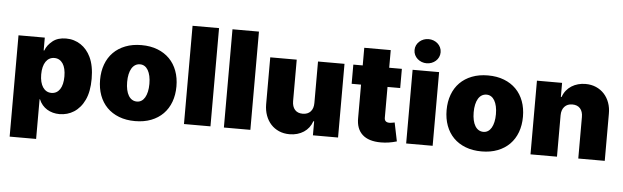

<svg xmlns="http://www.w3.org/2000/svg" viewBox="-56 -996 4596 1416"><g transform="rotate(5 2242.0 -288.0)"><path d="M244.3 -545.5V-450.3H248.6Q256.4 -471.6 269.9 -489.2Q283.4 -506.7 302.9 -522.4Q340.6 -552.6 402 -552.6Q432.9 -552.6 460.2 -544.2Q487.6 -535.9 510.8 -520.4Q534.1 -505 552.7 -482.8Q571.4 -460.6 584.5 -433.2Q615.1 -369.3 615.1 -272.7Q615.1 -177.9 585.9 -116.1Q571.4 -85.2 551.5 -62Q531.6 -38.7 507.8 -23.4Q484 -8.2 456.9 -0.5Q429.7 7.1 400.6 7.1Q375.4 7.1 352.1 0.9Q328.8 -5.3 308.9 -17.4Q289.1 -29.5 273.6 -47.6Q258.2 -65.7 248.6 -89.5H245.7V204.5H49.7V-545.5ZM328.1 -143.5Q348.4 -143.5 364.2 -152.3Q380 -161.2 391 -177.7Q402 -194.2 407.7 -218.4Q413.4 -242.5 413.4 -272.7Q413.4 -303.3 407.7 -327.2Q402 -351.2 391 -367.7Q380 -384.2 364.2 -393.1Q348.4 -402 328.1 -402Q307.9 -402 291.9 -393.1Q275.9 -384.2 264.7 -367.7Q253.6 -351.2 247.5 -327.2Q241.5 -303.3 241.5 -272.7Q241.5 -242.9 247.5 -218.9Q253.6 -195 264.7 -178.3Q275.9 -161.6 291.9 -152.5Q307.9 -143.5 328.1 -143.5Z M677.6 -271.3Q677.6 -334.2 696.7 -386Q715.9 -437.9 752.3 -474.8Q788.7 -511.7 841.3 -532.1Q893.8 -552.6 960.2 -552.6Q1027 -552.6 1079.4 -532.1Q1131.7 -511.7 1168.1 -474.8Q1204.5 -437.9 1223.7 -386Q1242.9 -334.2 1242.9 -271.3Q1242.9 -208.5 1223.7 -156.6Q1204.5 -104.8 1168.1 -67.8Q1131.7 -30.9 1079.4 -10.5Q1027 9.9 960.2 9.9Q893.8 9.9 841.3 -10.5Q788.7 -30.9 752.3 -67.8Q715.9 -104.8 696.7 -156.6Q677.6 -208.5 677.6 -271.3ZM961.6 -134.9Q980.5 -134.9 995.4 -144.4Q1010.3 -153.8 1020.8 -171.7Q1031.2 -189.6 1036.9 -215.2Q1042.6 -240.8 1042.6 -272.7Q1042.6 -304.7 1036.9 -330.3Q1031.2 -355.8 1020.8 -373.8Q1010.3 -391.7 995.4 -401.1Q980.5 -410.5 961.6 -410.5Q942.1 -410.5 926.5 -401.1Q910.9 -391.7 900 -373.8Q889.2 -355.8 883.5 -330.3Q877.8 -304.7 877.8 -272.7Q877.8 -240.8 883.5 -215.2Q889.2 -189.6 900 -171.7Q910.9 -153.8 926.5 -144.4Q942.1 -134.9 961.6 -134.9Z M1518.5 -727.3V0H1322.4V-727.3Z M1813.9 -727.3V0H1617.9V-727.3Z M2109.4 -545.5V-238.6Q2109.7 -197.8 2129.8 -174.9Q2149.9 -152 2187.5 -152Q2225.1 -152 2246.1 -174.9Q2267 -197.8 2267 -238.6V-545.5H2463.1V0H2277V-103.7H2271.3Q2262.4 -77.8 2246.6 -57.2Q2230.8 -36.6 2209.2 -22.4Q2187.5 -8.2 2160.9 -0.5Q2134.2 7.1 2103.7 7.1Q2060.7 7.1 2025.7 -8.2Q1990.8 -23.4 1965.9 -50.6Q1941.1 -77.8 1927.4 -115.2Q1913.7 -152.7 1913.4 -197.4V-545.5Z M2528.4 -403.4V-545.5H2598V-676.1H2794V-545.5H2887.8V-403.4H2794V-175.4Q2794 -141.3 2831 -141.3Q2835.2 -141.3 2840.7 -142Q2846.2 -142.8 2851.7 -143.6Q2857.2 -144.5 2862 -145.4Q2866.8 -146.3 2869.3 -147L2897.7 -9.2Q2838.4 8.5 2780.2 8.5Q2689.6 8.5 2643.3 -33.9Q2596.9 -76.3 2598 -157V-403.4Z M3163.4 -545.5V0H2967.3V-545.5ZM2968.8 -691.8Q2968.8 -711.6 2976.7 -728Q2984.7 -744.3 2998.2 -756.2Q3011.7 -768.1 3029.1 -774.7Q3046.5 -781.2 3065.3 -781.2Q3084.5 -781.2 3101.9 -774.7Q3119.3 -768.1 3132.6 -756.4Q3146 -744.7 3153.9 -728.2Q3161.9 -711.6 3161.9 -691.8Q3161.9 -671.9 3153.9 -655.4Q3146 -638.8 3132.6 -627.1Q3119.3 -615.4 3101.9 -608.8Q3084.5 -602.3 3065.3 -602.3Q3046.5 -602.3 3029.1 -608.8Q3011.7 -615.4 2998.2 -627.3Q2984.7 -639.2 2976.7 -655.7Q2968.8 -672.2 2968.8 -691.8Z M3242.9 -271.3Q3242.9 -334.2 3262.1 -386Q3281.2 -437.9 3317.6 -474.8Q3354 -511.7 3406.6 -532.1Q3459.2 -552.6 3525.6 -552.6Q3592.3 -552.6 3644.7 -532.1Q3697.1 -511.7 3733.5 -474.8Q3769.9 -437.9 3789.1 -386Q3808.2 -334.2 3808.2 -271.3Q3808.2 -208.5 3789.1 -156.6Q3769.9 -104.8 3733.5 -67.8Q3697.1 -30.9 3644.7 -10.5Q3592.3 9.9 3525.6 9.9Q3459.2 9.9 3406.6 -10.5Q3354 -30.9 3317.6 -67.8Q3281.2 -104.8 3262.1 -156.6Q3242.9 -208.5 3242.9 -271.3ZM3527 -134.9Q3545.8 -134.9 3560.7 -144.4Q3575.6 -153.8 3586.1 -171.7Q3596.6 -189.6 3602.3 -215.2Q3608 -240.8 3608 -272.7Q3608 -304.7 3602.3 -330.3Q3596.6 -355.8 3586.1 -373.8Q3575.6 -391.7 3560.7 -401.1Q3545.8 -410.5 3527 -410.5Q3507.5 -410.5 3491.8 -401.1Q3476.2 -391.7 3465.4 -373.8Q3454.5 -355.8 3448.9 -330.3Q3443.2 -304.7 3443.2 -272.7Q3443.2 -240.8 3448.9 -215.2Q3454.5 -189.6 3465.4 -171.7Q3476.2 -153.8 3491.8 -144.4Q3507.5 -134.9 3527 -134.9Z M3887.8 -545.5H4073.9V-441.8H4079.5Q4088.8 -469.1 4105.6 -489.9Q4122.5 -510.7 4144.5 -524.5Q4166.5 -538.4 4192.8 -545.5Q4219.1 -552.6 4247.2 -552.6Q4290.5 -552.6 4325.6 -537.3Q4360.8 -522 4385.8 -494.7Q4410.9 -467.3 4424.4 -429.9Q4437.9 -392.4 4437.5 -348V0H4241.5V-306.8Q4241.8 -347.7 4221.4 -370.6Q4201 -393.5 4163.4 -393.5Q4126.8 -393.5 4105.5 -370.4Q4084.2 -347.3 4083.8 -306.8V0H3887.8Z"/></g></svg>

Font: Inter P Black
Style: Regular
Weight: 900
Designer: Rasmus Andersson
Foundry: rsms
Version: Version 3.018;git-588b23468